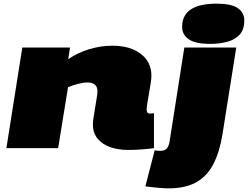

<svg xmlns="http://www.w3.org/2000/svg" viewBox="-20 -810 1356 1050"><path d="M102 -550H363L353 -486Q403 -521 466.5 -540.5Q530 -560 594 -560Q692 -560 750 -515.5Q808 -471 808 -396Q808 -380 804 -354.5Q800 -329 795 -300.5Q790 -272 786 -247.5Q782 -223 782 -209Q782 -201 786 -195Q790 -189 800 -189Q810 -189 822 -191V0Q796 4 756.5 7Q717 10 681 10Q627 10 583.5 -5Q540 -20 514 -51.5Q488 -83 488 -130Q488 -144 492 -169.5Q496 -195 500.5 -223Q505 -251 509 -275Q513 -299 513 -311Q513 -359 457 -359Q435 -359 403.5 -350.5Q372 -342 352 -333L298 0H15ZM1165 -790Q1245 -790 1280.5 -765.5Q1316 -741 1316 -698Q1316 -648 1290 -620Q1264 -592 1221.5 -581Q1179 -570 1129 -570Q1049 -570 1012.5 -595Q976 -620 976 -663Q976 -790 1165 -790ZM1272 -550 1197 -78Q1182 17 1148.5 84Q1115 151 1055.5 185.5Q996 220 902 220Q881 220 846 217Q811 214 775 209L826 12Q832 13 841 14Q850 15 856 15Q883 15 894 0Q905 -15 909 -46L988 -550Z"/></svg>

Font: Georama ExtraExtended Black
Style: Italic
Weight: 900
Width: 8
Italic angle: -9°
Designer: Jean-Baptiste Levee
Foundry: Production Type
Version: Version 1.000